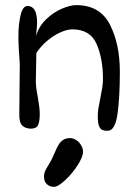

<svg xmlns="http://www.w3.org/2000/svg" viewBox="-20 -492 531 743"><path d="M259.8 -378.4Q239.3 -378.4 212.6 -366.2Q186 -354 161.1 -332.8Q136.2 -311.5 120.6 -286.1Q120.6 -269.5 119.6 -230.5Q118.7 -193.4 118.7 -179.2Q118.7 -164.1 120.6 -149.7Q122.6 -135.3 126.5 -114.3Q129.4 -98.6 131.6 -81.8Q133.8 -64.9 133.8 -50.3Q133.8 -22.5 127.4 -8.3Q121.1 5.9 100.1 5.9Q79.1 5.9 66.4 -5.9Q53.7 -17.6 54.7 -53.2L56.6 -244.6Q51.3 -314 51.3 -339.8V-354.5Q51.3 -397.5 59.6 -433.1Q67.9 -468.8 86.4 -468.8Q123.5 -468.8 123.5 -404.8Q123.5 -394.5 120.6 -364.3L119.1 -351.6Q129.9 -389.6 158.2 -417Q186.5 -444.3 219.2 -458.3Q252 -472.2 274.9 -472.2Q366.7 -472.2 405.3 -397Q443.8 -321.8 443.8 -214.4Q443.8 -114.7 434.6 -50.3Q425.3 14.2 396.5 14.2Q383.8 14.2 376 11Q368.2 7.8 363.3 -4.2Q358.4 -16.1 358.4 -41Q358.4 -57.1 360.8 -72.8Q363.3 -88.4 368.2 -111.8Q373.5 -138.7 376 -154.3Q378.4 -169.9 378.4 -187.5Q378.4 -265.1 353.8 -321.8Q329.1 -378.4 259.8 -378.4ZM190.9 100.6Q199.2 81.1 205.8 69.6Q212.4 58.1 223.1 50.3Q233.9 42.5 250.5 42.5Q263.7 42.5 275.4 50.3Q287.1 58.1 294.2 70.6Q301.3 83 301.3 95.7Q301.3 114.7 280.3 147.5Q259.3 180.2 231.9 205.6Q204.6 231 188 231Q172.4 231 161.4 220.7Q150.4 210.4 150.4 193.8Q149.9 180.7 154.5 170.2Q159.2 159.7 168 146Q174.8 135.3 178.7 127.4Q183.1 119.1 190.9 100.6Z"/></svg>

Font: Dekko
Style: Regular
Weight: 400
Designer: Multiple
Foundry: Sorkin Type
Version: Version 2.001